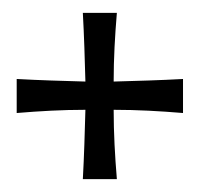

<svg xmlns="http://www.w3.org/2000/svg" viewBox="-20 -400 312 299"><path d="M6 -224C42 -227 77 -229 113 -229C112 -193 111 -157 109 -121H162C159 -157 157 -193 157 -229C193 -229 229 -227 265 -224V-277C229 -275 193 -274 157 -273C157 -309 159 -344 162 -380H109C111 -344 112 -309 113 -273C77 -274 42 -275 6 -277Z"/></svg>

Font: Ruslan Display
Style: Regular
Weight: 400
Designer: Denis Masharov, Vladimir Rabdu
Foundry: Denis Masharov, Vladimir Rabdu
Version: Version 1.001